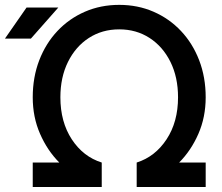

<svg xmlns="http://www.w3.org/2000/svg" viewBox="-20 -753 892 773"><path d="M389.6 0H111.8V-98.6H218.8Q170.9 -146.5 141.4 -213.9Q111.8 -281.2 111.8 -361.3Q111.8 -441.9 137.9 -510Q164.1 -578.1 211.2 -628.2Q258.3 -678.2 321.8 -705.8Q385.3 -733.4 460 -733.4Q534.7 -733.4 598.1 -705.8Q661.6 -678.2 708.7 -628.2Q755.9 -578.1 782 -510Q808.1 -441.9 808.1 -361.3Q808.1 -281.2 778.6 -213.9Q749 -146.5 701.2 -98.6H808.1V0H530.3V-98.6Q604.5 -122.1 650.6 -192.1Q696.8 -262.2 696.8 -361.3Q696.8 -441.9 666.3 -503.7Q635.7 -565.4 582.3 -600.1Q528.8 -634.8 460 -634.8Q391.1 -634.8 337.6 -600.1Q284.2 -565.4 253.7 -503.7Q223.1 -441.9 223.1 -361.3Q223.1 -262.2 269 -192.1Q314.9 -122.1 389.6 -98.6ZM104.5 -597.7H0L86.9 -722.7H214.8Z"/></svg>

Font: Giphurs Medium
Style: Regular
Weight: 500
Version: Version 0.920; ttfautohint (v1.8.4.7-5d5b)